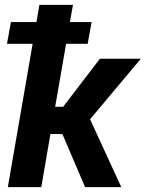

<svg xmlns="http://www.w3.org/2000/svg" viewBox="-20 -770 600 790"><path d="M340.8 -589.8H252L207 -330.6H239.7L391.1 -528.3H559.6L350.6 -279.3L479 0H330.1L236.8 -218.3L187.5 -218.8L149.9 0H12.2L114.3 -589.8H8.8L24.9 -679.2H129.9L142.1 -750H280.3L267.6 -679.2H356.9Z"/></svg>

Font: RobotoInd
Style: Bold Italic
Weight: 700
Italic angle: -12°
Designer: Google
Version: Version 2.001150; 2014